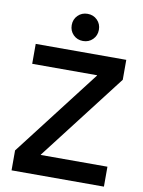

<svg xmlns="http://www.w3.org/2000/svg" viewBox="-98 -977 780 1044"><g transform="rotate(10 292.5 -455.0)"><path d="M40 -110 408 -588V-590H50V-700H550V-590L182 -112V-110H550V0H40ZM300 -760Q268 -760 246.5 -781.5Q225 -803 225 -835Q225 -867 246.5 -888.5Q268 -910 300 -910Q332 -910 353.5 -888.5Q375 -867 375 -835Q375 -803 353.5 -781.5Q332 -760 300 -760Z"/></g></svg>

Font: PT Root UI Bold
Style: Regular
Weight: 700
Designer: Vitaly Kuzmin
Foundry: ParaType Ltd.
Version: Version 2.000G